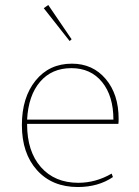

<svg xmlns="http://www.w3.org/2000/svg" viewBox="-20 -742 560 772"><path d="M260 -577 156 -709 174 -722 268 -584ZM293 10Q190 10 129 -57.5Q68 -125 68 -239Q68 -350 123 -418Q178 -486 269 -486Q353 -486 405 -424.5Q457 -363 457 -264Q457 -251 456 -244H89V-242Q89 -133 144.5 -70Q200 -7 295 -7Q365 -7 429 -44L434 -30Q375 10 293 10ZM267 -468Q188 -468 141 -413Q94 -358 89 -261H436Q436 -356 390.5 -412Q345 -468 267 -468Z"/></svg>

Font: Cantarell Thin
Style: Regular
Weight: 100
Designer: Dave Crossland, Nikolaus Waxweiler, Florian Fecher, Jacques Le Bailly, Eben Sorkin, Alexei Vanyashin, Alexios Zavras, Em
Version: Version 0.303